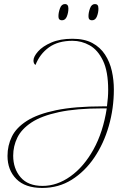

<svg xmlns="http://www.w3.org/2000/svg" viewBox="-20 -916 608 946"><path d="M188 10Q104 10 60.5 -34Q17 -78 17 -148Q17 -199 38.5 -243Q60 -287 112.5 -320.5Q165 -354 256.5 -373Q348 -392 487 -392H507Q510 -416 511.5 -435Q513 -454 513 -473Q513 -564 487.5 -617Q462 -670 422 -692.5Q382 -715 337 -715Q266 -715 221 -682.5Q176 -650 155 -596Q145 -602 145 -618Q145 -637 167.5 -662.5Q190 -688 233 -706.5Q276 -725 337 -725Q396 -725 435 -704Q474 -683 497.5 -647Q521 -611 531 -566.5Q541 -522 541 -475Q541 -382 516 -295Q491 -208 444.5 -139.5Q398 -71 333.5 -30.5Q269 10 188 10ZM190 0Q261 0 327 -47Q393 -94 440.5 -179.5Q488 -265 506 -382H486Q356 -382 270 -363.5Q184 -345 135 -312.5Q86 -280 65.5 -238Q45 -196 45 -149Q45 -85 81.5 -42.5Q118 0 190 0ZM433 -816Q426 -816 421 -820Q416 -824 416 -837Q416 -854 423.5 -875Q431 -896 448 -896Q456 -896 460.5 -891Q465 -886 465 -873Q465 -854 457.5 -835Q450 -816 433 -816ZM285 -816Q278 -816 273 -820Q268 -824 268 -837Q268 -854 275.5 -875Q283 -896 300 -896Q317 -896 317 -874Q317 -854 309.5 -835Q302 -816 285 -816Z"/></svg>

Font: Noto Serif Display SemiCondensed Thin
Style: Italic
Weight: 100
Width: 4
Italic angle: -12°
Designer: Monotype Design Team
Foundry: Monotype Imaging Inc.
Version: Version 2.009